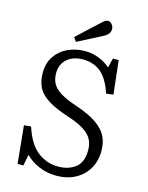

<svg xmlns="http://www.w3.org/2000/svg" viewBox="-135 -997 842 1093"><g transform="rotate(15 286.0 -450.0)"><path d="M305 14Q251 14 202.5 -6.5Q154 -27 123 -60L110 6H76L54 -216L95 -220Q126 -123 180 -81Q234 -39 302 -39Q362 -39 403 -70Q444 -101 444 -173Q444 -207 430.5 -234.5Q417 -262 382 -285Q347 -308 283 -329Q206 -354 161.5 -382Q117 -410 98.5 -446Q80 -482 80 -533Q80 -590 107.5 -630.5Q135 -671 181 -692.5Q227 -714 283 -714Q323 -714 361.5 -699.5Q400 -685 431 -658L445 -714H479L501 -516L459 -511Q432 -593 389 -629Q346 -665 283 -665Q225 -665 189.5 -634Q154 -603 154 -550Q154 -516 167.5 -490Q181 -464 216 -442Q251 -420 315 -399Q394 -372 438 -341Q482 -310 500 -273Q518 -236 518 -189Q518 -129 491.5 -83.5Q465 -38 417 -12Q369 14 305 14ZM217 -751 200 -775 326 -892Q338 -903 346 -908.5Q354 -914 363 -914Q377 -914 387 -901Q397 -888 397 -874Q397 -858 387.5 -846Q378 -834 360 -825Z"/></g></svg>

Font: Literata 12pt Light
Style: Regular
Weight: 300
Designer: Latin by Veronika Burian and Jose Scaglione. Greek by Irene Vlachou. Cyrillic by Vera Evstafieva.
Foundry: TypeTogether
Version: Version 3.002